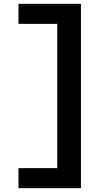

<svg xmlns="http://www.w3.org/2000/svg" viewBox="-20 -843 540 1006"><path d="M77 143V38H280V-718H77V-823H404V143Z"/></svg>

Font: iosevka_custom_sans_ss08 XBd
Style: Regular
Weight: 800
Designer: Belleve Invis
Foundry: Belleve Invis
Version: Version 10.3.0; ttfautohint (v1.8.3)